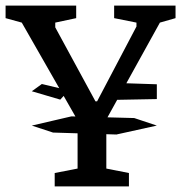

<svg xmlns="http://www.w3.org/2000/svg" viewBox="-28 -668 649 688"><path d="M389 -186 162 -193 86 -218 228 -251 453 -245 534 -218ZM188 -311 86 -341 122 -367 218 -344ZM377 -310 413 -370 534 -366V-313ZM168 0V-48L250 -64V-237L50 -587L-8 -603V-648H245V-603L170 -587V-570L314 -305H320L461 -573V-587L381 -603V-648H601V-603L545 -587L353 -240V-64L434 -48V0Z"/></svg>

Font: Faustina Light Medium
Style: Regular
Weight: 500
Version: Version 1.200